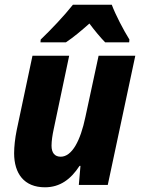

<svg xmlns="http://www.w3.org/2000/svg" viewBox="-20 -786 600 816"><path d="M153 -618 152 -606H260C293 -628 325 -655 360 -686C380 -659 408 -625 427 -606H529L530 -618C505 -658 471 -723 455 -766H290C253 -719 196 -659 153 -618ZM171 10C235 10 281 -24 318 -81H322L315 0H438L555 -549H399L343 -289C322 -188 286 -120 238 -120C213 -120 199 -136 199 -167C199 -187 203 -213 208 -236L274 -549H118L51 -233C44 -199 40 -162 40 -135C40 -49 82 10 171 10Z"/></svg>

Font: Noto Sans SemiCondensed ExtraBold
Style: Italic
Weight: 800
Width: 4
Italic angle: -12°
Designer: Monotype Design Team
Foundry: Monotype Imaging Inc.
Version: Version 2.013